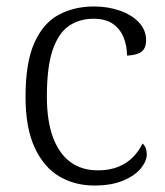

<svg xmlns="http://www.w3.org/2000/svg" viewBox="-20 -564 512 594"><path d="M272 10Q211 10 163 -18.5Q115 -47 87 -108Q59 -169 59 -264Q59 -371 86.5 -432Q114 -493 162 -518.5Q210 -544 271 -544Q314 -544 351 -531Q388 -518 410 -494.5Q432 -471 432 -439Q432 -423 425.5 -412.5Q419 -402 405.5 -397.5Q392 -393 373 -392Q373 -422 362.5 -448Q352 -474 329.5 -490Q307 -506 269 -506Q226 -506 193.5 -484Q161 -462 143 -409.5Q125 -357 125 -265Q125 -190 144 -139Q163 -88 198 -62.5Q233 -37 283 -37Q319 -37 346 -48Q373 -59 391.5 -78Q410 -97 421 -120Q428 -114 431 -105.5Q434 -97 434 -86Q434 -66 416 -43.5Q398 -21 361.5 -5.5Q325 10 272 10Z"/></svg>

Font: Noto Serif Armenian Light
Style: Regular
Weight: 300
Version: Version 2.007